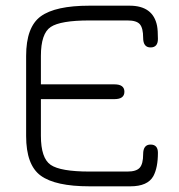

<svg xmlns="http://www.w3.org/2000/svg" viewBox="-20 -656 630 676"><path d="M295 -636H436Q519 -636 533 -565Q536 -549 536 -519Q536 -489 510 -489Q484 -489 484 -523Q484 -557 472.5 -570.5Q461 -584 429 -584H295Q193 -584 158.5 -561Q124 -538 124 -459V-359H383Q418 -359 418 -333Q418 -307 383 -307H124V-178Q124 -99 158.5 -75.5Q193 -52 295 -52H429Q460 -52 472 -65.5Q484 -79 484 -113Q484 -147 510 -147Q536 -147 536 -118Q536 -66 520 -36Q500 0 439 0H295Q175 0 123.5 -37.5Q72 -75 72 -177V-459Q72 -561 123.5 -598.5Q175 -636 295 -636Z"/></svg>

Font: Jura
Style: Regular
Weight: 400
Designer: Daniel Johnson, Alexei Vanyashin
Foundry: Daniel Johnson
Version: Version 5.103